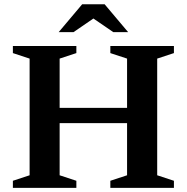

<svg xmlns="http://www.w3.org/2000/svg" viewBox="-20 -904 898 924"><path d="M267 -60.5 347.5 -34V0H42V-34L122.5 -60.5V-622L42 -648.5V-682.5H347.5V-648.5L267 -622ZM736.5 -60.5 817 -34V0H511V-34L591.5 -60.5V-622L511 -648.5V-682.5H817V-648.5L736.5 -622ZM187 -311.5V-385H672V-311.5ZM417 -823.5H442L334 -749.5H262.5L375.5 -883.5H483.5L596.5 -749.5H525Z"/></svg>

Font: Newsreader SemiBold
Style: Regular
Weight: 600
Designer: Hugues Gentile
Foundry: Production Type
Version: Version 1.003